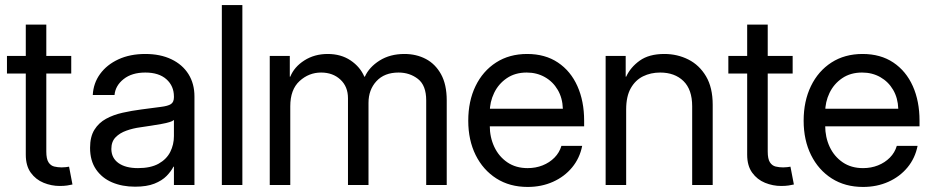

<svg xmlns="http://www.w3.org/2000/svg" viewBox="-20 -739 3725 767"><path d="M218.8 3.9Q185.5 3.9 154.3 -8.8Q123 -21.5 103 -49.1Q83 -76.7 83 -121.1V-640.6H165V-133.8Q165 -104 173.8 -90.6Q182.6 -77.1 196.8 -73.7Q210.9 -70.3 226.6 -70.3Q235.4 -70.3 243.4 -71.3Q251.5 -72.3 255.9 -73.2L269.5 -2Q260.7 0 248.3 2Q235.8 3.9 218.8 3.9ZM7.8 -445.3V-515.6H264.6V-445.3Z M519.5 6.8Q468.3 6.8 427.7 -10.5Q387.2 -27.8 363.5 -62.5Q339.8 -97.2 339.8 -148.4Q339.8 -192.9 357.2 -220.7Q374.5 -248.5 403.6 -264.4Q432.6 -280.3 469.5 -288.6Q506.3 -296.9 544.9 -301.8Q594.2 -308.6 622.6 -312Q650.9 -315.4 662.8 -323.2Q674.8 -331.1 674.8 -350.6V-353.5Q674.8 -395.5 644.8 -422.4Q614.7 -449.2 560.5 -449.2Q506.8 -449.2 473.9 -423.1Q440.9 -397 437.5 -359.4H350.6Q353 -406.7 379.9 -443.6Q406.7 -480.5 453.1 -502Q499.5 -523.4 560.5 -523.4Q620.6 -523.4 664.8 -502.2Q709 -481 732.9 -442.9Q756.8 -404.8 756.8 -353.5V0H674.8V-73.2H672.9Q663.6 -54.7 645.5 -36.1Q627.4 -17.6 596.9 -5.4Q566.4 6.8 519.5 6.8ZM531.2 -67.4Q582 -67.4 613.8 -85.2Q645.5 -103 660.2 -132.3Q674.8 -161.6 674.8 -195.3V-259.8Q665.5 -251 625.5 -243.9Q585.4 -236.8 541 -230.5Q511.2 -226.6 484.6 -217Q458 -207.5 441.4 -190.2Q424.8 -172.9 424.8 -143.6Q425.3 -107.4 453.6 -87.4Q481.9 -67.4 531.2 -67.4Z M948.2 -718.8V0H866.2V-718.8Z M1057.6 0V-515.6H1137.7V-432.6H1139.6Q1155.3 -471.7 1195.8 -497.6Q1236.3 -523.4 1289.1 -523.4Q1342.3 -523.4 1380.6 -497.6Q1418.9 -471.7 1435.5 -432.6H1437.5Q1454.6 -470.7 1496.3 -497.1Q1538.1 -523.4 1595.7 -523.4Q1643.1 -523.4 1681.2 -503.4Q1719.2 -483.4 1741.9 -442.4Q1764.6 -401.4 1764.6 -337.9V0H1682.6V-337.9Q1682.6 -397.9 1649.7 -423.6Q1616.7 -449.2 1572.3 -449.2Q1515.6 -449.2 1483.9 -414.8Q1452.1 -380.4 1452.1 -328.1V0H1370.1V-346.7Q1370.1 -393.1 1339.8 -421.1Q1309.6 -449.2 1262.7 -449.2Q1213.9 -449.2 1176.8 -415.3Q1139.6 -381.3 1139.6 -314.5V0Z M2087.9 7.8Q2016.1 7.8 1962.9 -26.1Q1909.7 -60.1 1880.1 -119.6Q1850.6 -179.2 1850.6 -256.8Q1850.6 -335 1879.6 -395Q1908.7 -455.1 1961.7 -489.3Q2014.6 -523.4 2085.9 -523.4Q2157.7 -523.4 2208.7 -489.3Q2259.8 -455.1 2286.6 -395Q2313.5 -335 2313.5 -256.8V-234.4H1895.5V-304.7H2228.5Q2227.1 -347.7 2208 -380.1Q2189 -412.6 2156.7 -430.9Q2124.5 -449.2 2084 -449.2Q2037.6 -449.2 2004.4 -426.5Q1971.2 -403.8 1953.9 -367.7Q1936.5 -331.5 1936.5 -291V-237.3Q1936.5 -190.9 1954.6 -152.3Q1972.7 -113.8 2006.6 -90.6Q2040.5 -67.4 2087.9 -67.4Q2120.1 -67.4 2147.7 -78.4Q2175.3 -89.4 2195.1 -109.4Q2214.8 -129.4 2222.7 -156.2H2305.7Q2295.9 -106.9 2265.4 -70.1Q2234.9 -33.2 2189 -12.7Q2143.1 7.8 2087.9 7.8Z M2481.4 -301.8V0H2399.4V-515.6H2479.5V-432.6H2481.4Q2498.5 -470.2 2535.6 -496.8Q2572.8 -523.4 2633.8 -523.4Q2686 -523.4 2730 -501.2Q2773.9 -479 2800.5 -434.1Q2827.1 -389.2 2827.1 -320.3V0H2745.1V-314.5Q2745.1 -381.3 2710.2 -415.3Q2675.3 -449.2 2617.2 -449.2Q2579.6 -449.2 2548.8 -434.1Q2518.1 -418.9 2499.8 -386.5Q2481.4 -354 2481.4 -301.8Z M3100.6 3.9Q3067.4 3.9 3036.1 -8.8Q3004.9 -21.5 2984.9 -49.1Q2964.8 -76.7 2964.8 -121.1V-640.6H3046.9V-133.8Q3046.9 -104 3055.7 -90.6Q3064.5 -77.1 3078.6 -73.7Q3092.8 -70.3 3108.4 -70.3Q3117.2 -70.3 3125.2 -71.3Q3133.3 -72.3 3137.7 -73.2L3151.4 -2Q3142.6 0 3130.1 2Q3117.7 3.9 3100.6 3.9ZM2889.6 -445.3V-515.6H3146.5V-445.3Z M3427.7 7.8Q3356 7.8 3302.7 -26.1Q3249.5 -60.1 3220 -119.6Q3190.4 -179.2 3190.4 -256.8Q3190.4 -335 3219.5 -395Q3248.5 -455.1 3301.5 -489.3Q3354.5 -523.4 3425.8 -523.4Q3497.6 -523.4 3548.6 -489.3Q3599.6 -455.1 3626.5 -395Q3653.3 -335 3653.3 -256.8V-234.4H3235.4V-304.7H3568.4Q3566.9 -347.7 3547.9 -380.1Q3528.8 -412.6 3496.6 -430.9Q3464.4 -449.2 3423.8 -449.2Q3377.4 -449.2 3344.2 -426.5Q3311 -403.8 3293.7 -367.7Q3276.4 -331.5 3276.4 -291V-237.3Q3276.4 -190.9 3294.4 -152.3Q3312.5 -113.8 3346.4 -90.6Q3380.4 -67.4 3427.7 -67.4Q3460 -67.4 3487.5 -78.4Q3515.1 -89.4 3534.9 -109.4Q3554.7 -129.4 3562.5 -156.2H3645.5Q3635.7 -106.9 3605.2 -70.1Q3574.7 -33.2 3528.8 -12.7Q3482.9 7.8 3427.7 7.8Z"/></svg>

Font: Inter Display V
Style: Regular
Weight: 400
Designer: Rasmus Andersson
Foundry: rsms
Version: Version 3.015;git-src